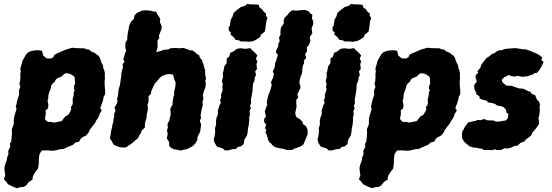

<svg xmlns="http://www.w3.org/2000/svg" viewBox="-49 -771 2902 1010"><path d="M41 219 21 212 3 203 -7 198 -18 183 -29 172 -21 150 -24 136 -26 112 -22 95 -13 70 -12 58 -4 39 -6 26 -3 16 5 1 3 -15 10 -27 12 -43 13 -60 14 -75 13 -92 19 -105 24 -121 23 -138 25 -154 28 -165 33 -181 38 -199 34 -211 38 -224 42 -244 45 -253 52 -274 50 -286 52 -300 58 -314 53 -331 57 -346 58 -361V-383L60 -394L58 -411L65 -435L69 -451L76 -463L88 -484L99 -496L117 -503L137 -506L149 -507L172 -504L178 -479L196 -464L218 -463L232 -470L236 -481L248 -489L270 -498L283 -504L300 -511L318 -516L330 -520L349 -518L380 -517H394L408 -511L420 -510L431 -500L449 -493L460 -484L469 -478L475 -469L481 -453L485 -441L493 -427L494 -413L499 -403L503 -384L502 -373L503 -359L501 -338L502 -317L504 -297V-275L497 -264L492 -240L485 -220L478 -203L486 -190L475 -172L468 -152L457 -137L451 -124L436 -105L423 -88L416 -72L402 -57L385 -49L375 -40L367 -26L347 -21L335 -9L303 4L287 12L261 15L245 20L221 22L202 20H187L171 21L159 39L156 59L155 74V90L151 116L140 130L128 148L123 161L122 174L103 186L87 206L72 213H59ZM236 -126 245 -128 275 -134 283 -144 294 -158 310 -167 321 -185 326 -198 323 -207 331 -217 334 -228 333 -249 338 -266 339 -285 344 -296 340 -304V-318L346 -332L345 -345L344 -363L338 -371L326 -379L314 -384L296 -386L283 -377L276 -369L262 -363L254 -360L245 -353L239 -341L228 -332L220 -319L219 -308L214 -297L208 -280L205 -266V-252L201 -243L203 -232L205 -223V-209L202 -199L191 -191L192 -177L191 -165L188 -153V-144L196 -134L207 -129L218 -130Z M551 -8 543 -20 538 -30 529 -42 533 -63 536 -85 541 -102 542 -115 547 -129 548 -143 552 -158V-174L559 -190L553 -205L562 -219L569 -235L567 -251L571 -266L573 -280L574 -295L578 -311L582 -324L585 -344L586 -353L589 -373V-381L593 -401L598 -417L596 -433L606 -448L599 -458L604 -471L607 -487L615 -504L611 -517L610 -530L612 -550L620 -561L621 -579L623 -595L628 -620L630 -634L637 -651L643 -660L656 -672L658 -689L671 -703L689 -711L697 -715L721 -717L747 -714L755 -711L773 -709L777 -698L790 -679L794 -671L792 -654L800 -638L802 -630L799 -614L787 -584L789 -572L779 -556L780 -539V-521L776 -509L773 -496L785 -500L803 -505L813 -509L836 -511L847 -517L875 -519L893 -517L917 -519L932 -513L954 -506H963L979 -495L986 -488L999 -480L1002 -468L1015 -453L1017 -443L1023 -427L1025 -418L1030 -401V-386L1031 -374L1035 -360L1031 -345L1034 -329L1031 -309L1025 -295L1018 -272L1021 -249L1016 -235L1018 -222L1015 -206L1011 -193L1006 -162L1009 -153L1002 -135L1009 -117L1007 -101L1004 -78L996 -63L990 -50L989 -35L979 -17L967 -4L952 5L935 13L921 16L901 21L879 16L867 14L854 9L841 -3V-20L839 -27L828 -44L832 -58L833 -71L829 -84L834 -100L832 -118L841 -136L847 -161L849 -172L847 -194L848 -202L859 -221V-237L863 -259L867 -273V-288L873 -314L874 -326L875 -337L868 -353L864 -368L862 -378L841 -382L823 -379L803 -371L791 -361L789 -358L776 -343L764 -329L754 -308L746 -290V-279L732 -264L733 -253L732 -233L727 -221L729 -199L727 -186L723 -167L722 -152L714 -125L713 -116V-100L696 -84L691 -69L684 -60L678 -45L663 -33L657 -27L642 -15L628 -6L615 4L599 5L589 4H583L572 0Z M1217 -553 1208 -559 1190 -561 1182 -574 1164 -589 1165 -601 1155 -609 1154 -627 1160 -636 1165 -668 1174 -683 1180 -703 1198 -719 1218 -734 1241 -741 1252 -751 1265 -748H1289L1312 -746L1316 -732L1332 -720L1339 -708L1350 -701V-688L1358 -677L1352 -660L1348 -627L1344 -605L1323 -588L1320 -577L1303 -565L1284 -555L1260 -551L1244 -553ZM1153 20H1134L1123 10L1092 0L1087 -8L1079 -22L1075 -38L1079 -50L1083 -76L1082 -96L1088 -117L1087 -132L1090 -151L1098 -171L1097 -189L1106 -218L1113 -231L1108 -243L1114 -256V-274L1123 -299L1120 -310L1123 -330L1118 -344L1124 -366L1123 -386L1127 -399L1131 -422L1143 -439L1144 -464L1156 -472L1163 -494L1175 -498L1197 -514L1215 -517L1244 -514L1267 -518L1276 -508L1291 -495L1305 -479L1297 -463L1305 -447L1300 -434L1303 -408L1293 -395L1298 -377L1292 -365L1289 -344L1282 -331L1280 -306L1279 -290L1276 -274L1273 -258L1271 -247L1272 -229L1266 -213L1271 -203L1264 -187L1266 -167L1262 -155V-136L1259 -110L1256 -98L1253 -71L1250 -58L1236 -35L1233 -13L1218 -1L1203 2L1191 13L1172 14Z M1457 18 1449 14 1423 9 1398 3 1385 -6 1378 -15 1367 -24 1361 -37 1355 -60 1348 -73 1352 -89 1345 -96 1351 -116 1341 -128 1339 -143 1350 -158 1344 -184 1350 -204 1357 -220 1354 -234 1362 -268 1368 -283 1374 -300 1381 -326 1376 -336 1382 -351 1388 -363 1392 -382 1386 -394 1397 -421 1398 -439 1404 -452 1407 -465 1413 -483 1402 -495 1405 -509 1414 -525 1415 -543 1422 -553 1419 -574 1427 -589 1426 -601 1429 -627 1444 -647 1443 -662 1448 -678 1462 -691 1474 -707 1488 -717 1508 -715 1541 -718 1553 -719 1573 -713 1584 -700 1594 -694 1592 -673 1598 -662 1599 -645 1590 -622 1594 -596 1580 -575 1584 -557 1576 -534 1565 -521 1566 -502 1556 -485 1562 -467 1549 -452 1551 -438 1545 -428 1542 -413 1540 -387 1532 -366 1527 -348 1526 -334 1531 -320V-308L1521 -287L1515 -275L1520 -258L1509 -245L1510 -224L1511 -208L1507 -192L1504 -175L1507 -163L1512 -153L1523 -148L1531 -142L1543 -129L1544 -119L1560 -108L1567 -94L1569 -84V-64L1558 -37L1547 -11L1527 2L1499 11L1487 18Z M1763 -553 1754 -559 1736 -561 1728 -574 1710 -589 1711 -601 1701 -609 1700 -627 1706 -636 1711 -668 1720 -683 1726 -703 1744 -719 1764 -734 1787 -741 1798 -751 1811 -748H1835L1858 -746L1862 -732L1878 -720L1885 -708L1896 -701V-688L1904 -677L1898 -660L1894 -627L1890 -605L1869 -588L1866 -577L1849 -565L1830 -555L1806 -551L1790 -553ZM1699 20H1680L1669 10L1638 0L1633 -8L1625 -22L1621 -38L1625 -50L1629 -76L1628 -96L1634 -117L1633 -132L1636 -151L1644 -171L1643 -189L1652 -218L1659 -231L1654 -243L1660 -256V-274L1669 -299L1666 -310L1669 -330L1664 -344L1670 -366L1669 -386L1673 -399L1677 -422L1689 -439L1690 -464L1702 -472L1709 -494L1721 -498L1743 -514L1761 -517L1790 -514L1813 -518L1822 -508L1837 -495L1851 -479L1843 -463L1851 -447L1846 -434L1849 -408L1839 -395L1844 -377L1838 -365L1835 -344L1828 -331L1826 -306L1825 -290L1822 -274L1819 -258L1817 -247L1818 -229L1812 -213L1817 -203L1810 -187L1812 -167L1808 -155V-136L1805 -110L1802 -98L1799 -71L1796 -58L1782 -35L1779 -13L1764 -1L1749 2L1737 13L1718 14Z M1909 219 1889 212 1871 203 1861 198 1850 183 1839 172 1847 150 1844 136 1842 112 1846 95 1855 70 1856 58 1864 39 1862 26 1865 16 1873 1 1871 -15 1878 -27 1880 -43 1881 -60 1882 -75 1881 -92 1887 -105 1892 -121 1891 -138 1893 -154 1896 -165 1901 -181 1906 -199 1902 -211 1906 -224 1910 -244 1913 -253 1920 -274 1918 -286 1920 -300 1926 -314 1921 -331 1925 -346 1926 -361V-383L1928 -394L1926 -411L1933 -435L1937 -451L1944 -463L1956 -484L1967 -496L1985 -503L2005 -506L2017 -507L2040 -504L2046 -479L2064 -464L2086 -463L2100 -470L2104 -481L2116 -489L2138 -498L2151 -504L2168 -511L2186 -516L2198 -520L2217 -518L2248 -517H2262L2276 -511L2288 -510L2299 -500L2317 -493L2328 -484L2337 -478L2343 -469L2349 -453L2353 -441L2361 -427L2362 -413L2367 -403L2371 -384L2370 -373L2371 -359L2369 -338L2370 -317L2372 -297V-275L2365 -264L2360 -240L2353 -220L2346 -203L2354 -190L2343 -172L2336 -152L2325 -137L2319 -124L2304 -105L2291 -88L2284 -72L2270 -57L2253 -49L2243 -40L2235 -26L2215 -21L2203 -9L2171 4L2155 12L2129 15L2113 20L2089 22L2070 20H2055L2039 21L2027 39L2024 59L2023 74V90L2019 116L2008 130L1996 148L1991 161L1990 174L1971 186L1955 206L1940 213H1927ZM2104 -126 2113 -128 2143 -134 2151 -144 2162 -158 2178 -167 2189 -185 2194 -198 2191 -207 2199 -217 2202 -228 2201 -249 2206 -266 2207 -285 2212 -296 2208 -304V-318L2214 -332L2213 -345L2212 -363L2206 -371L2194 -379L2182 -384L2164 -386L2151 -377L2144 -369L2130 -363L2122 -360L2113 -353L2107 -341L2096 -332L2088 -319L2087 -308L2082 -297L2076 -280L2073 -266V-252L2069 -243L2071 -232L2073 -223V-209L2070 -199L2059 -191L2060 -177L2059 -165L2056 -153V-144L2064 -134L2075 -129L2086 -130Z M2423 0 2408 -12 2396 -22 2386 -36 2381 -48 2382 -77 2391 -93 2399 -108 2414 -127 2440 -133 2451 -135 2464 -140 2479 -139 2497 -145 2515 -138 2548 -137 2558 -132 2573 -131 2592 -134 2613 -138 2622 -149 2626 -171 2616 -178 2612 -195 2600 -207 2592 -211 2566 -216 2554 -225 2535 -230 2517 -232 2513 -240 2485 -248 2474 -253 2473 -265 2456 -275V-285L2447 -300L2445 -323L2459 -342L2453 -361V-375L2467 -389L2462 -397L2478 -414L2482 -429L2490 -441L2506 -460L2511 -466L2525 -475L2539 -487L2553 -492L2564 -501L2580 -507H2591L2605 -513L2621 -515L2662 -518L2682 -515L2700 -512H2714L2733 -506L2757 -496L2774 -489L2785 -483L2803 -470L2799 -454L2811 -446L2801 -424L2793 -410L2785 -398L2773 -386L2765 -388L2754 -379L2735 -373L2726 -370L2698 -367L2674 -372L2656 -368L2636 -372L2629 -377L2618 -372L2603 -364L2590 -351L2594 -338L2607 -327L2617 -320H2641L2663 -312L2682 -306L2705 -304L2730 -291L2741 -289L2748 -277L2766 -271L2770 -260L2776 -247L2787 -235L2792 -219L2789 -206L2791 -193L2788 -165L2783 -148L2786 -138V-117L2771 -96L2752 -74L2744 -57L2736 -51L2715 -35L2710 -27L2690 -20L2673 -5L2657 -3L2636 7L2620 10L2604 9L2587 18H2561L2556 14L2538 19L2520 18H2495L2486 11L2472 10L2453 5L2445 6Z"/></svg>

Font: Winky Rough
Style: Bold Italic
Weight: 700
Italic angle: -8.97852°
Designer: Simon Atzbach
Foundry: typofactur
Version: Version 1.206; ttfautohint (v1.8.4.7-5d5b)